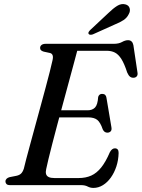

<svg xmlns="http://www.w3.org/2000/svg" viewBox="-20 -917 702 951"><path d="M233.5 -370.7H414.3Q437.3 -370.7 450.6 -384.4Q463.8 -398 466.3 -437.1Q468.8 -444.7 473.8 -448.4Q478.7 -452 485.4 -452Q495.4 -452 500.8 -447Q506.1 -441.9 507.2 -433.2L531.8 -287.1Q534.4 -273.3 528.5 -266.8Q522.5 -260.4 513 -259.9Q504.4 -259.6 498.6 -263.8Q492.8 -268.1 489.1 -275.7Q477.2 -311 461.6 -323.3Q446 -335.6 416.9 -335.6H222.8ZM381.8 0H30.6Q17.3 0 12.1 -5.4Q7 -10.7 7 -18.4Q7 -26 12.7 -31.7Q18.5 -37.3 27.7 -39.6L61.6 -46.3Q76 -49.4 84.2 -57.2Q92.5 -65 98.1 -81.9Q101.5 -97.2 109.8 -128.7Q118.2 -160.2 129.6 -202.3Q141 -244.3 154.1 -292.3Q167.3 -340.2 180.4 -388.7Q193.6 -437.3 205.6 -481.7Q217.6 -526.1 226.4 -561.1Q235.3 -596.2 239.7 -616.6Q244 -633.6 240.7 -642.9Q237.5 -652.3 227.2 -654.6L196.6 -661.2Q188.9 -663.4 183.7 -667.6Q178.6 -671.9 178.6 -679.2Q178.6 -688.7 185.8 -694.3Q193.1 -700 206.5 -700H543.5Q568.4 -700 584.3 -708.9Q600.1 -717.9 614.2 -717.9Q635.7 -717.9 640.7 -693.3L660.6 -560.2Q663.3 -547.2 658.3 -540.1Q653.2 -533 643.5 -532Q632.2 -531 624.4 -536.9Q616.5 -542.8 609.9 -558.1Q595.9 -601.5 581.3 -624.6Q566.7 -647.7 549.2 -656.6Q531.7 -665.5 508.5 -665.5H362.5Q355.2 -637.8 344.1 -596.7Q332.9 -555.7 319.7 -506.5Q306.4 -457.3 292.2 -404.8Q277.9 -352.2 264.3 -301.3Q250.7 -250.4 239.3 -206Q227.9 -161.6 219.9 -128.5Q211.8 -95.4 208.7 -79.1Q205.4 -64.9 208.2 -55Q211 -45 221.2 -40.1Q231.3 -35.1 249.4 -35.1H369.3Q404.7 -35.1 432 -47.4Q459.2 -59.7 481.6 -87.8Q503.9 -115.8 524 -162.8Q534.3 -182.3 549 -182.3Q567.9 -182.3 567.5 -159Q566.7 -124.1 556.5 -92.9Q546.2 -61.6 529.1 -37.6Q512 -13.6 489.7 0.1Q467.4 13.8 442.5 13.8Q427.3 13.8 414.2 6.9Q401.1 0 381.8 0ZM516.2 -851.9Q540 -875.2 560.2 -887.8Q580.3 -900.4 600.3 -895.5Q617.5 -891.3 622 -876.8Q626.4 -862.2 617.9 -847.3Q609.3 -829 591.9 -817.5Q574.4 -806 548.9 -795.8L439.9 -746.8Q433.8 -744.5 427.4 -744.9Q420.9 -745.3 418.7 -749.3Q416.2 -754 419.6 -759.3Q422.9 -764.5 428.1 -769.5Z"/></svg>

Font: Fraunces
Style: Italic
Weight: 900
Italic angle: -16°
Version: Version 1.000;[0bf87f6ff]